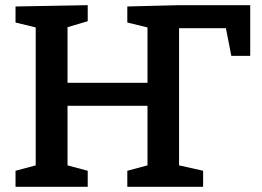

<svg xmlns="http://www.w3.org/2000/svg" viewBox="-20 -722 1012 742"><path d="M40 0V-62L118 -83V-616L40 -635V-697L319 -702V-640L241 -617V-402H550V-616L472 -635V-697L670 -702H947V-506H874L853 -613H672V-83L765 -62V0H472V-62L550 -83V-313H241V-83L319 -62V0Z"/></svg>

Font: Bitter SemiBold
Style: Regular
Weight: 600
Designer: Sol Matas, and Bitter project Authors
Foundry: Sol Matas
Version: Version 2.001